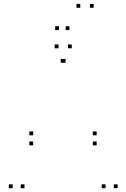

<svg xmlns="http://www.w3.org/2000/svg" viewBox="-20 -972 660 1002"><path d="M354.5 -720V-740H334.5V-720ZM285.5 -720V-740H265.5V-720ZM46 10V-10H26V10ZM108 10V-10H88V10ZM317 -644.5V-664.5H297V-644.5ZM322.5 -644.5V-664.5H302.5V-644.5ZM531 10V-10H511V10ZM594 10V-10H574V10ZM484.5 -213.5V-233.5H464.5V-213.5ZM484.5 -266V-286H464.5V-266ZM153 -266V-286H133V-266ZM153 -213.5V-233.5H133V-213.5ZM399 -931.5V-951.5H379V-931.5ZM469 -931.5V-951.5H449V-931.5ZM342.5 -815V-835H322.5V-815ZM288 -815V-835H268V-815Z"/></svg>

Font: Monaspace Neon Dots Var
Style: Regular
Weight: 400
Designer: Riley Cran and the Lettermatic Team
Version: Version 1.100 (Monaspace Neon Dots)